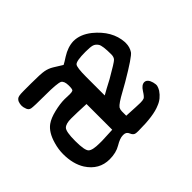

<svg xmlns="http://www.w3.org/2000/svg" viewBox="-106 -668 851 851"><g transform="rotate(-45 319.5 -242.5)"><path d="M352.5 -85.9Q422.9 -82 437.5 -82Q452.1 -82 460 -85Q467.8 -87.9 482.4 -111.3Q497.1 -134.8 514.6 -134.8Q533.2 -133.8 541 -105.5Q544.9 -90.8 543 -82Q541 -73.2 534.2 -61.5Q513.7 -31.2 482.4 -19.5Q439.5 0 343.8 0Q332 0 327.1 -1Q314.5 -2.9 308.1 -19Q301.8 -35.2 284.2 -35.2Q283.2 -35.2 282.2 -35.2Q281.2 -35.2 280.3 -35.2Q261.7 -35.2 233.4 -18.1Q205.1 -1 164.1 -1Q98.6 -1 60.5 -59.6Q34.2 -101.6 34.2 -163.1Q34.2 -193.4 43 -223.6Q57.6 -276.4 88.9 -298.8Q109.4 -313.5 146 -322.3Q182.6 -331.1 210.9 -331.1L243.2 -330.1Q255.9 -330.1 261.7 -333Q267.6 -335.9 267.1 -362.3Q266.6 -388.7 253.9 -396.5Q236.3 -404.3 163.6 -404.3Q90.8 -404.3 77.1 -407.2Q63.5 -410.2 59.6 -425.8Q55.7 -435.5 55.7 -445.8Q55.7 -456.1 59.6 -466.8Q65.4 -480.5 79.1 -483.4Q88.9 -485.4 108.4 -485.4Q115.2 -485.4 123 -485.4H155.3Q215.8 -485.4 236.3 -481.4Q256.8 -477.5 274.4 -466.8Q292 -456.1 315.4 -441.4Q327.1 -447.3 347.7 -460.9Q384.8 -484.4 420.9 -485.4Q462.9 -485.4 503.9 -453.1Q574.2 -395.5 579.1 -321.3V-314.5Q579.1 -290 566.4 -270.5Q555.7 -253.9 454.1 -194.3Q431.6 -181.6 416 -172.9Q367.2 -146.5 357.4 -132.8Q352.5 -124 352.5 -113.3ZM264.6 -85.9V-247.1Q203.1 -250 170.9 -250Q138.7 -250 126 -237.8Q113.3 -225.6 113.3 -166.5Q113.3 -107.4 126 -95.2Q138.7 -83 183.6 -83H200.2ZM415 -252.9Q481.4 -291 489.7 -299.8Q498 -308.6 498 -325.2Q498 -379.9 488.8 -393.6Q479.5 -407.2 466.8 -410.6Q454.1 -414.1 424.8 -414.1Q367.2 -414.1 357.4 -402.3Q348.6 -391.6 348.6 -333V-216.8Q370.1 -229.5 415 -252.9Z"/></g></svg>

Font: Semi-Sweet
Style: Book
Weight: 400
Designer: Walter E Stewart
Version: 0.5